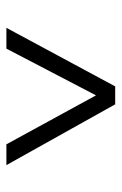

<svg xmlns="http://www.w3.org/2000/svg" viewBox="90 -790 380 600"><g transform="rotate(90 280.0 -490.0)"><path d="M496 -320 306 -660H250L67 -320H132L278 -600L431 -320Z"/></g></svg>

Font: RazerF5 Light
Style: Regular
Weight: 300
Foundry: Razer Inc.
Version: Version 2